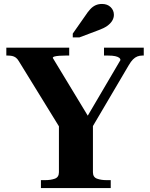

<svg xmlns="http://www.w3.org/2000/svg" viewBox="-20 -951 759 971"><path d="M278 -338 296 -283 75 -642Q68 -654 59.5 -660Q51 -666 41 -668Q31 -670 19 -670H12V-710H330V-670H311Q296 -670 281 -669Q266 -668 256.5 -665.5Q247 -663 247 -658L439 -341L408 -339L589 -647Q589 -654 582.5 -659Q576 -664 562.5 -667Q549 -670 527 -670H506V-710H707V-670H699Q686 -670 674.5 -665.5Q663 -661 652.5 -650.5Q642 -640 631 -621L432 -283L450 -338V-80Q450 -55 470.5 -47.5Q491 -40 519 -40H540V0H187V-40H208Q237 -40 257.5 -47.5Q278 -55 278 -80ZM411 -871 348 -781V-762H382L480 -799Q505 -808 521.5 -819.5Q538 -831 547 -845.5Q556 -860 556 -876Q556 -899 539.5 -915Q523 -931 496 -931Q478 -931 463.5 -924.5Q449 -918 436.5 -904.5Q424 -891 411 -871Z"/></svg>

Font: Roboto Serif 120pt Expanded SemiBold
Style: Regular
Weight: 600
Width: 7
Designer: Greg Gazdowicz
Foundry: Commercial Type
Version: Version 1.008